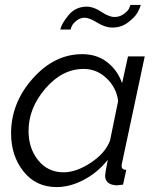

<svg xmlns="http://www.w3.org/2000/svg" viewBox="-20 -750 638 780"><path d="M324 -678Q306 -678 291.5 -666.5Q277 -655 272.5 -645.5Q268 -636 267 -630H225Q230 -654 258.5 -688.5Q287 -723 333 -723Q360 -723 391.5 -702Q423 -681 445 -681Q467 -681 483.5 -693.5Q500 -706 504 -715Q508 -724 510 -730H552Q549 -718 539 -699.5Q529 -681 501 -659.5Q473 -638 437 -638Q407 -638 375 -658Q343 -678 324 -678ZM25 -208Q25 -332 113 -431Q201 -530 314 -530Q374 -530 416 -497Q458 -464 476 -412L500 -521H568L476 -89Q474 -81 474 -76Q474 -60 493 -60L480 0Q476 0 466.5 1.5Q457 3 453 3Q407 0 407 -37Q407 -46 418 -101Q378 -50 321.5 -20Q265 10 210 10Q126 10 75.5 -53.5Q25 -117 25 -208ZM427 -179 460 -340Q453 -394 413 -432Q373 -470 320 -470Q233 -470 164.5 -390.5Q96 -311 96 -218Q96 -147 135.5 -98.5Q175 -50 238 -50Q290 -50 349 -89Q408 -128 427 -179Z"/></svg>

Font: Raleway-v4020
Style: Italic
Weight: 400
Italic angle: -12°
Designer: Matt McInerney, Pablo Impallari, Rodrigo Fuenzalida
Foundry: Matt McInerney, Pablo Impallari, Rodrigo Fuenzalida
Version: Version 4.020;PS 004.020;hotconv 1.0.88;makeotf.lib2.5.64775